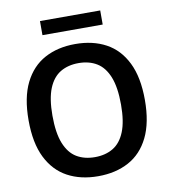

<svg xmlns="http://www.w3.org/2000/svg" viewBox="-97 -994 955 1086"><g transform="rotate(-10 380.0 -451.0)"><path d="M379.5 9.5Q279 9.5 204 -31Q129 -71.5 87.2 -155.5Q45.5 -239.5 45.5 -370Q45.5 -500.5 87.2 -584.5Q129 -668.5 204 -709Q279 -749.5 379.5 -749.5Q480.5 -749.5 555.5 -709Q630.5 -668.5 672 -584.2Q713.5 -500 713.5 -370Q713.5 -240 672 -155.8Q630.5 -71.5 555.2 -31Q480 9.5 379.5 9.5ZM379.5 -100Q440.5 -100 484.5 -126.5Q528.5 -153 552.2 -211.8Q576 -270.5 576 -367Q576 -466.5 552 -526.5Q528 -586.5 484 -613.2Q440 -640 379.5 -640Q319.5 -640 275.2 -613.8Q231 -587.5 207 -528.8Q183 -470 183 -373Q183 -273 207 -213Q231 -153 275 -126.5Q319 -100 379.5 -100ZM206.5 -831V-912H552.5V-831Z"/></g></svg>

Font: Encode Sans SC SemiBold
Style: Regular
Weight: 600
Version: Version 3.002